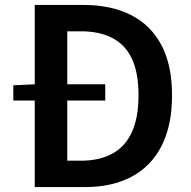

<svg xmlns="http://www.w3.org/2000/svg" viewBox="-20 -759 773 779"><path d="M34 -351V-413L123 -417H407V-351ZM121 0V-739H318Q431 -739 511.5 -698Q592 -657 635 -576Q678 -495 678 -372Q678 -250 635.5 -167Q593 -84 514 -42Q435 0 325 0ZM253 -107H309Q383 -107 435.5 -135.5Q488 -164 515 -223Q542 -282 542 -372Q542 -464 515 -521Q488 -578 435.5 -605Q383 -632 309 -632H253Z"/></svg>

Font: Noto Sans SC SemiBold
Style: Regular
Weight: 600
Designer: Ryoko NISHIZUKA 西塚涼子 (kana, bopomofo & ideographs); Paul D. Hunt (Latin, Greek & Cyrillic); Sandoll Communications 산돌커뮤니
Foundry: Adobe
Version: Version 2.004-H2;hotconv 1.0.118;makeotfexe 2.5.65603